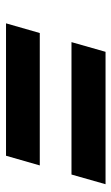

<svg xmlns="http://www.w3.org/2000/svg" viewBox="117 -658 379 654"><g transform="rotate(90 307.0 -330.5)"><path d="M574 -384H123L156 -500H607ZM510 -161H59L92 -276H543Z"/></g></svg>

Font: Intel One Mono
Style: Bold Italic
Weight: 700
Italic angle: -16°
Monospace: yes
Designer: Fred Shallcrass
Foundry: Frere-Jones Type LLC
Version: Version 1.400;hotconv 1.1.0;makeotfexe 2.6.0;FJTRelease1.4